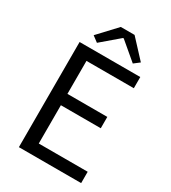

<svg xmlns="http://www.w3.org/2000/svg" viewBox="-222 -1048 1032 1159"><g transform="rotate(30 294.0 -468.0)"><path d="M100 -733H523V-655H193V-425H471V-346H193V-79H534V0H100ZM270 -936H366L482 -811L443 -781L320 -885H315L193 -781L153 -811Z"/></g></svg>

Font: KaiGen Gothic CN Regular
Style: Regular
Weight: 400
Designer: Ryoko NISHIZUKA  (kana & ideographs); Paul D. Hunt (Latin, Greek & Cyrillic); Wenlong ZHANG  (bopomofo); Sandoll Communi
Foundry: Adobe Systems Incorporated
Version: Version 1.002.20150501